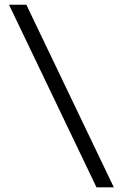

<svg xmlns="http://www.w3.org/2000/svg" viewBox="-20 -802 525 822"><path d="M467.3 0H393.1L18.6 -781.7H92.8Z"/></svg>

Font: Spartan MB Med
Style: Regular
Weight: 500
Designer: Matt Bailey, Mirko Velimirovic
Foundry: Matt Bailey
Version: Version 1.005